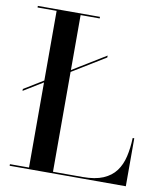

<svg xmlns="http://www.w3.org/2000/svg" viewBox="-84 -819 758 887"><g transform="rotate(10 295.0 -375.0)"><path d="M20 -351V-360L379 -580V-571ZM21.5 0V-7.5H111V-742.5H21.5V-750H313V-742.5H223.5V-7.5H363Q421 -7.5 458.5 -23.5Q496 -39.5 517.5 -68.5Q539 -97.5 548.2 -137.5Q557.5 -177.5 559 -225H566.5V0Z"/></g></svg>

Font: BodoniModa_28ptMedium
Style: Regular
Weight: 500
Designer: Owen Earl
Foundry: indestructible type
Version: Version 2.004